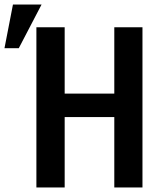

<svg xmlns="http://www.w3.org/2000/svg" viewBox="-58 -832 678 852"><path d="M574.2 0V-710.9H449.2V-416.5H229V-710.9H103.5V0H229V-312.5H449.2V0ZM-0.5 -812 -38.1 -618.2H25.4L126.5 -812Z"/></svg>

Font: Roboto Mono SemiBold
Style: Regular
Weight: 600
Monospace: yes
Designer: Google
Version: Version 3.000